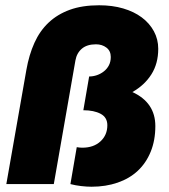

<svg xmlns="http://www.w3.org/2000/svg" viewBox="-20 -698 640 728"><path d="M327 10Q309 10 287.5 7.5Q266 5 247 0L271 -140Q278 -139 282 -138.5Q286 -138 292 -138Q335 -138 361 -162Q387 -186 387 -223Q387 -253 361.5 -266.5Q336 -280 296 -280L318 -408Q333 -408 347.5 -413Q362 -418 374 -427.5Q386 -437 393 -450.5Q400 -464 400 -482Q400 -505 383.5 -517.5Q367 -530 344 -530Q310 -530 290.5 -513.5Q271 -497 266 -469L184 0H4L80 -433Q90 -490 110.5 -535.5Q131 -581 164.5 -612.5Q198 -644 245 -661Q292 -678 356 -678Q406 -678 447 -666Q488 -654 517.5 -632Q547 -610 563.5 -579.5Q580 -549 580 -513Q580 -457 554 -416Q528 -375 482 -349Q569 -309 569 -220Q569 -166 551.5 -123Q534 -80 502.5 -50.5Q471 -21 426 -5.5Q381 10 327 10Z"/></svg>

Font: Celebes Black
Style: Italic
Weight: 900
Italic angle: -10°
Designer: Anugrah Pasau
Foundry: Lafontype
Version: Version 1.000; ttfautohint (v1.8.4)